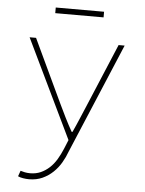

<svg xmlns="http://www.w3.org/2000/svg" viewBox="-58 -682 716 950"><g transform="rotate(5 300.0 -207.0)"><path d="M122 222Q108 222 92.5 219.5Q77 217 67 212L77 184Q86 187 98.5 189.5Q111 192 125 192Q154 192 177.5 181.5Q201 171 220.5 153Q240 135 255 110Q270 85 282 56L300 12L64 -478H96L244 -164Q258 -134 276 -98Q294 -62 312 -30H316Q331 -62 346 -98Q361 -134 374 -164L506 -478H536L306 68Q296 96 280 123.5Q264 151 241 173Q218 195 188.5 208.5Q159 222 122 222ZM180 -608V-636H420V-608Z"/></g></svg>

Font: Source Code Pro ExtraLight
Style: Regular
Weight: 200
Monospace: yes
Designer: Paul D. Hunt, Teo Tuominen
Foundry: Adobe Systems Incorporated
Version: Version 2.030;PS 1.000;hotconv 16.6.51;makeotf.lib2.5.65220